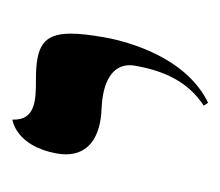

<svg xmlns="http://www.w3.org/2000/svg" viewBox="-43 -556 356 310"><g transform="rotate(-90 135.0 -401.0)"><path d="M124.1 -243C196.3 -278 222.4 -369 229.8 -411C233.6 -432.7 235.7 -450.3 235.7 -464.5C235.7 -510 214.5 -521 161.2 -521C130.2 -521 95.2 -521 96.9 -559C96.9 -559 54 -554 42.2 -487C41.3 -481.9 40.8 -477.1 40.8 -472.6C40.8 -437.3 67 -416.8 114.5 -415C158.7 -413.2 184.7 -397.3 184.7 -369.7C184.7 -366.9 184.5 -364 183.9 -361C175.8 -315 159 -276 119.4 -250Z"/></g></svg>

Font: Linux Biolinum O 
Style: Bold Italic
Weight: 700
Designer: Philipp H. Poll
Foundry: Philipp H. Poll
Version: Version 1.3.2